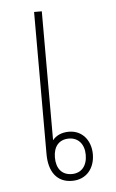

<svg xmlns="http://www.w3.org/2000/svg" viewBox="-45 -582 375 620"><g transform="rotate(-5 142.0 -272.0)"><path d="M114 -549H89V-88C89 -31 115 5 164 5C211 5 238 -30 238 -75C238 -119 211 -154 167 -154C143 -154 125 -145 114 -131ZM165 -132C196 -132 215 -109 215 -75C215 -39 196 -17 165 -17C133 -17 115 -39 115 -75C115 -110 133 -132 165 -132Z"/></g></svg>

Font: Noto Sans Thai Looped SemiCondensed Thin
Style: Regular
Weight: 100
Width: 4
Designer: Sasikarn Vongin, Ben Mitchell
Foundry: The Fontpad Ltd
Version: Version 1.001